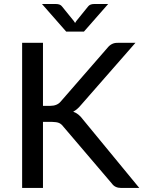

<svg xmlns="http://www.w3.org/2000/svg" viewBox="-20 -929 708 949"><path d="M192.4 -405.8H228Q262.2 -405.8 279.8 -426.8L512.2 -693.8Q532.2 -718.3 562 -717.3H649.4L381.3 -411.1Q361.8 -387.2 341.8 -377Q368.7 -367.7 389.6 -338.9L668.5 0H579.1Q548.3 0 533.2 -21.5L293 -303.2Q283.2 -316.4 271.5 -321.3Q259.8 -326.2 235.8 -326.7H192.4V0H89.4V-717.3H192.4ZM256.3 -909.2Q277.8 -909.2 286.6 -897L345.2 -824.7Q348.1 -819.3 351.1 -815.4L356.9 -824.7L415 -896.5Q424.3 -909.2 445.3 -909.2H514.6L395 -772.9H307.1L187.5 -909.2Z"/></svg>

Font: Lato-Medium
Style: Regular
Weight: 500
Designer: Lukasz Dziedzic
Foundry: tyPoland Lukasz Dziedzic
Version: Version 2.006; 2014-01-15